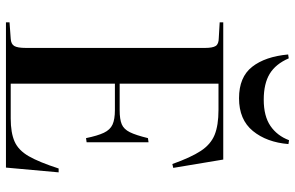

<svg xmlns="http://www.w3.org/2000/svg" viewBox="-193 -798 991 645"><g transform="rotate(90 302.5 -475.5)"><path d="M55 0V-12L110 -16Q128 -17 134.5 -28Q141 -39 141 -67V-669Q141 -694 134.5 -704.5Q128 -715 107 -715L55 -718V-730H516L544 -562L531 -559Q509 -621 487 -654.5Q465 -688 433 -701Q401 -714 349 -714H261V-382H350Q381 -382 397.5 -389Q414 -396 424 -416Q434 -436 444 -477L458 -479V-271L444 -269Q436 -308 426 -329Q416 -350 398.5 -358Q381 -366 350 -366H261V-16H378Q426 -16 455.5 -29Q485 -42 505 -77Q525 -112 546 -177H559L543 0ZM310 -783Q239 -783 204.5 -827Q170 -871 163 -948L176 -950Q195 -906 228 -886Q261 -866 315 -866Q370 -866 403 -888.5Q436 -911 451 -951L464 -949Q458 -876 420 -829.5Q382 -783 310 -783Z"/></g></svg>

Font: Literata 72pt Medium
Style: Regular
Weight: 500
Designer: Latin by Veronika Burian and Jose Scaglione. Greek by Irene Vlachou. Cyrillic by Vera Evstafieva.
Foundry: TypeTogether
Version: Version 3.002